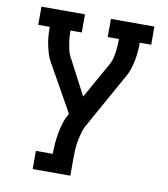

<svg xmlns="http://www.w3.org/2000/svg" viewBox="-82 -600 765 874"><g transform="rotate(10 300.0 -162.5)"><path d="M128 205V121H206Q206 96 208 71.5Q210 47 214.5 22.5Q219 -2 226.5 -25.5Q234 -49 247 -71L125 -288Q115 -305 109 -325Q103 -345 99 -365Q95 -385 93.5 -405.5Q92 -426 92 -446H39V-530H240V-446H188Q188 -431 189 -416Q190 -401 192.5 -386Q195 -371 198.5 -356Q202 -341 209 -328L297 -160L392 -329Q399 -342 402.5 -356.5Q406 -371 408 -386Q410 -401 411 -416Q412 -431 412 -446H360V-530H561V-446H508Q508 -426 506.5 -405.5Q505 -385 501 -365Q497 -345 491 -325Q485 -305 475 -288L335 -37Q324 -19 318 2Q312 23 308 44Q304 65 303 86.5Q302 108 302 129V205Z"/></g></svg>

Font: Iosevka Curly Slab MdEx
Style: Regular
Weight: 500
Width: 7
Monospace: yes
Designer: Belleve Invis
Foundry: Belleve Invis
Version: Version 11.1.0; ttfautohint (v1.8.3)